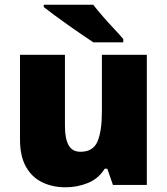

<svg xmlns="http://www.w3.org/2000/svg" viewBox="-20 -786 710 816"><path d="M604 -553V0H460L436 -69H425Q399 -27 354 -8.5Q309 10 258 10Q204 10 160 -11Q116 -32 90.5 -77Q65 -122 65 -193V-553H256V-251Q256 -197 271.5 -169Q287 -141 322 -141Q376 -141 394.5 -185Q413 -229 413 -311V-553ZM376 -766Q393 -744 416.5 -717Q440 -690 464 -664.5Q488 -639 504 -620V-606H377Q357 -619 328.5 -638.5Q300 -658 269.5 -679.5Q239 -701 211.5 -721.5Q184 -742 166 -756V-766Z"/></svg>

Font: Noto Sans Gujarati UI Black
Style: Regular
Weight: 900
Designer: Jelle Bosma - Monotype Design Team, Universal Thirst
Foundry: Monotype Imaging Inc.
Version: Version 2.106; ttfautohint (v1.8.4.7-5d5b)